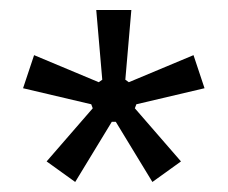

<svg xmlns="http://www.w3.org/2000/svg" viewBox="-20 -767 454 383"><path d="M284 -404 211 -524H203L130 -404L73 -445L165 -551L162 -559L26 -591L48 -657L177 -603L184 -608L172 -747H242L230 -608L237 -603L366 -657L388 -591L252 -559L249 -551L341 -445Z"/></svg>

Font: IBM Plex Sans Condensed
Style: Regular
Weight: 400
Width: 3
Designer: Mike Abbink, Paul van der Laan, Pieter van Rosmalen
Foundry: Bold Monday
Version: Version 1.1